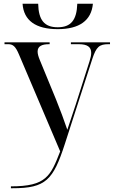

<svg xmlns="http://www.w3.org/2000/svg" viewBox="-20 -761 605 1021"><path d="M287 -606C402 -606 466 -652 474 -741H391C388 -654 357 -616 287 -616C216 -616 185 -654 183 -741H100C106 -652 170 -606 287 -606ZM38 230V240H47C224 240 263 196 325 4L471 -448C492 -512 508 -526 557 -526H565V-536H357V-526H399C445 -526 465 -511 465 -480C465 -468 462 -453 456 -435L383 -206C372 -172 355 -123 338 -71C323 -116 298 -183 278 -232L192 -441C184 -460 180 -475 180 -487C180 -516 204 -526 241 -526H244V-536H4V-526H24C49 -526 63 -514 81 -471L300 44C249 175 226 230 38 230Z"/></svg>

Font: Noto Serif Display
Style: Regular
Weight: 400
Designer: Monotype Design Team
Foundry: Monotype Imaging Inc.
Version: Version 2.009